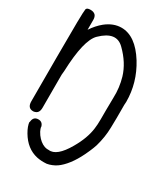

<svg xmlns="http://www.w3.org/2000/svg" viewBox="-176 -619 760 868"><g transform="rotate(30 204.5 -185.5)"><path d="M120.1 -445.3Q76.2 -403.3 70.3 -237.3Q69.3 -222.7 68.4 -217.8Q68.4 -44.9 68.4 -44.9Q68.4 -17.6 48.8 -11.7Q43.9 -9.8 39.1 -9.8Q9.8 -9.8 9.8 -44.9Q9.8 -278.3 9.8 -278.3Q9.8 -511.7 13.7 -527.3Q16.6 -537.1 35.2 -537.1Q52.7 -537.1 61.5 -527.3Q68.4 -518.6 68.4 -503.9Q68.4 -452.1 68.4 -452.1Q89.8 -484.4 116.2 -505.9Q155.3 -537.1 197.3 -537.1Q270.5 -537.1 329.1 -443.4Q382.8 -356.4 382.8 -256.8Q381.8 -241.2 381.8 -241.2Q381.8 -241.2 381.8 -172.9L380.9 -122.1Q379.9 -71.3 365.2 -20.5Q359.4 -2.9 352.5 12.7Q349.6 18.6 348.6 21.5Q314.5 99.6 269.5 137.7Q250 154.3 223.6 162.1Q213.9 165 210.9 165Q210.9 165 210 165Q183.6 167 160.2 162.1Q102.5 149.4 67.4 89.8Q50.8 61.5 48.8 39.1Q49.8 43.9 50.8 37.1Q53.7 9.8 79.1 9.8Q100.6 9.8 106.4 32.2Q106.4 34.2 106.4 36.1Q107.4 40 108.4 43Q111.3 52.7 122.1 68.4Q141.6 94.7 166 103.5Q174.8 106.4 181.6 106.4Q183.6 106.4 183.6 106.4Q186.5 106.4 187.5 106.4Q231.4 112.3 277.3 32.2Q312.5 -28.3 319.3 -82Q322.3 -102.5 322.3 -132.8Q322.3 -177.7 322.3 -177.7Q322.3 -222.7 323.2 -245.1Q325.2 -296.9 310.5 -347.7Q292 -409.2 238.3 -461.9Q188.5 -511.7 120.1 -445.3Z"/></g></svg>

Font: otype
Style: Regular
Weight: 400
Designer: ironsmith
Version: 4